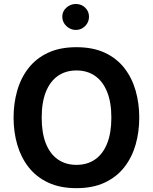

<svg xmlns="http://www.w3.org/2000/svg" viewBox="-20 -955 780 980"><path d="M370.2 -714.1Q286 -714.1 225.3 -685.8Q164.7 -657.4 125.7 -607.6Q86.6 -557.7 68 -492.7Q49.3 -427.7 49.3 -354.6Q49.3 -281.7 68.1 -216.6Q87 -151.5 126 -101.6Q165 -51.7 225.7 -23.2Q286.3 5.4 370.2 5.4Q454.2 5.4 514.8 -23.2Q575.5 -51.7 614.5 -101.6Q653.5 -151.5 672.2 -216.6Q690.8 -281.7 690.8 -354.6Q690.8 -427.7 672.2 -492.7Q653.5 -557.7 614.7 -607.6Q575.8 -657.4 515.2 -685.8Q454.5 -714.1 370.2 -714.1ZM370.2 -595.4Q424.8 -595.4 464.7 -568Q504.5 -540.5 526.4 -486.9Q548.4 -433.2 548.4 -354.6Q548.4 -276.4 526.8 -222.6Q505.2 -168.8 465.2 -141.1Q425.1 -113.5 370.2 -113.5Q315.5 -113.5 275.6 -141.1Q235.6 -168.8 214.2 -222.4Q192.8 -276 192.8 -354.6Q192.8 -433.2 214.5 -486.9Q236.3 -540.5 276.1 -568Q316 -595.4 370.2 -595.4ZM297.9 -869.5Q297.9 -842.1 318.7 -822.1Q339.4 -802.2 367.1 -802.2Q395 -802.2 414.7 -822.1Q434.3 -842.1 434.3 -869.5Q434.3 -897.2 414.7 -916Q395 -934.7 367.1 -934.7Q339.4 -934.7 318.7 -916Q297.9 -897.2 297.9 -869.5Z"/></svg>

Font: Estedad-FD VF
Style: Regular
Weight: 100
Designer: Amin Abedi
Version: Version 7.3